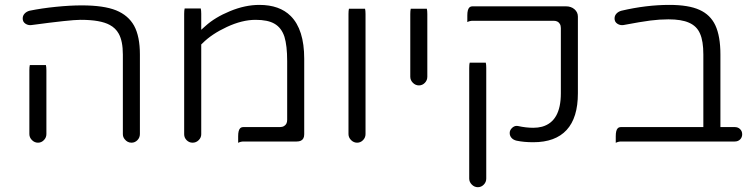

<svg xmlns="http://www.w3.org/2000/svg" viewBox="-20 -593 3117 792"><path d="M171.4 -302.7Q171.4 -316.9 169.4 -324.7H103Q101.1 -316.4 101.1 -302.7V-40Q101.1 -25.9 111.8 -15.1Q122.6 -4.4 136.7 -4.4Q150.9 -4.4 161.1 -15.1Q171.4 -25.4 171.4 -40ZM494.1 -19Q505.4 -4.4 522.5 -4.4Q536.6 -4.4 546.9 -14.9Q557.1 -25.4 557.1 -40V-368.2Q557.1 -442.9 533.2 -486.8Q509.3 -529.8 459 -550.3Q408.2 -570.8 317.4 -570.8Q269 -570.8 210.9 -564.9Q152.8 -559.1 102.1 -548.8Q89.4 -545.4 81.5 -536.9Q73.7 -528.3 73.7 -517.6Q73.7 -511.2 75 -508.3Q76.2 -505.4 76.7 -503.9Q79.6 -499 84.5 -495.6Q93.8 -489.3 104.5 -489.3Q107.4 -489.3 110.4 -489.7Q270 -511.2 311.5 -511.2Q312.5 -511.2 313.5 -511.2Q394 -511.2 432.6 -490.2Q457 -477.1 469.7 -454.1Q486.8 -423.3 486.8 -368.2V-40Q486.8 -27.8 494.1 -19Z M774.4 -4.4Q789.1 -4.4 799.6 -14.9Q810.1 -25.4 810.1 -39.1V-409.7Q814 -413.6 815.4 -414.6Q853 -452.6 916 -481.9Q979 -511.2 1034.2 -511.2Q1085 -511.2 1112.3 -495.1Q1141.1 -478.5 1153.3 -441.4Q1164.6 -404.8 1164.6 -340.8V-98.6Q1164.6 -80.6 1151.9 -73.2Q1145 -68.8 1134.8 -68.8H984.4Q975.6 -68.8 970.7 -64Q962.4 -55.7 962.4 -31.2V-3.9Q973.1 -9.3 984.4 -9.3H1204.1Q1224.6 -9.3 1231.4 -22.5Q1234.9 -28.8 1234.9 -39.1V-350.6Q1234.9 -471.2 1179.2 -526.9Q1133.3 -572.8 1049.8 -572.8Q991.2 -572.8 929 -547.1Q866.7 -521.5 827.1 -485.4L810.1 -470.2V-536.1Q810.1 -550.3 808.1 -558.1H741.7Q739.7 -549.8 739.7 -536.1V-39.1Q739.7 -24.9 750 -14.6Q760.3 -4.4 774.4 -4.4Z M1487.8 -40V-535.2Q1487.8 -549.3 1485.8 -557.1H1419.4Q1417.5 -548.8 1417.5 -535.2V-40Q1417.5 -25.9 1428.2 -15.1Q1439 -4.4 1453.1 -4.4Q1467.3 -4.4 1477.5 -14.9Q1487.8 -25.4 1487.8 -40Z M1742.7 -276.4V-535.2Q1742.7 -549.3 1740.7 -557.1H1674.3Q1672.4 -548.8 1672.4 -535.2V-276.4Q1672.4 -262.2 1683.1 -251.5Q1693.8 -240.7 1708 -240.7Q1722.2 -240.7 1732.4 -251.2Q1742.7 -261.7 1742.7 -276.4Z M1917.5 -334.5Q1915.5 -328.1 1915.5 -312.5V143.6Q1915.5 157.7 1926.3 168.5Q1937 179.2 1951.2 179.2Q1965.3 179.2 1975.6 168.5Q1985.8 158.2 1985.8 143.6V-312.5Q1985.8 -326.7 1983.9 -334.5ZM1907.7 -502Q1918.5 -507.3 1929.7 -507.3H2263.7Q2281.7 -507.3 2289.1 -494.6Q2293.5 -487.8 2293.5 -477.5V-208Q2293.5 -91.8 2215.8 -70.3Q2199.2 -65.9 2179.7 -65.9Q2149.4 -65.9 2116.7 -73.2Q2114.3 -73.7 2111.3 -73.7Q2100.6 -73.7 2091.6 -64.7Q2082.5 -55.7 2082.5 -44.4Q2082.5 -31.7 2091.3 -22.9Q2098.6 -15.6 2110.8 -12.7Q2140.6 -6.3 2179.7 -6.3Q2271 -6.3 2317.4 -56.9Q2363.8 -107.4 2363.8 -208V-524.4Q2363.8 -542.5 2349.9 -554.7Q2335.9 -566.9 2314.5 -566.9H1929.7Q1920.9 -566.9 1916 -562Q1907.7 -553.7 1907.7 -529.3Z M2520 -3.9Q2530.8 -9.3 2542 -9.3H3010.7Q3024.4 -9.3 3033 -17.8Q3041.5 -26.4 3041.5 -39.1Q3041.5 -52.2 3032.7 -60.5Q3024.4 -68.8 3010.7 -68.8H2951.7V-368.2Q2951.7 -443.8 2930.7 -488.8Q2910.2 -532.2 2865.7 -552.2Q2820.8 -572.8 2741.2 -572.8Q2646 -572.8 2543.5 -548.8Q2530.8 -545.4 2522.9 -536.9Q2515.1 -528.3 2515.1 -517.6Q2515.1 -511.2 2516.4 -508.3Q2517.6 -505.4 2518.1 -503.9Q2521 -499 2525.9 -495.6Q2535.2 -489.3 2545.9 -489.3Q2548.8 -489.3 2551.8 -489.7Q2624.5 -503.4 2662.6 -508.3Q2700.7 -513.2 2737.3 -513.2Q2791 -513.2 2821.8 -499.5Q2854.5 -485.4 2867.7 -454.1Q2881.3 -423.8 2881.3 -368.2V-68.8H2542Q2533.2 -68.8 2528.3 -64Q2520 -55.7 2520 -31.2Z"/></svg>

Font: YuPearl-ExtraLight
Style: ExtraLight
Weight: 200
Designer: Max Yao
Foundry: Max-Everyday
Version: Version 1.011; ttfautohint (v1.8.3)